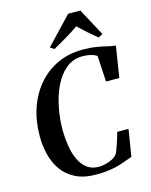

<svg xmlns="http://www.w3.org/2000/svg" viewBox="-143 -1077 923 1176"><g transform="rotate(-15 319.0 -489.0)"><path d="M320.5 9Q242 9 188.8 -17.5Q135.5 -44 103.8 -89Q72 -134 58 -190Q44 -246 44 -304.5Q43.5 -400.5 71 -482Q98.5 -563.5 150 -624Q201.5 -684.5 273.2 -718.2Q345 -752 433.5 -752Q485 -752 522.8 -745.5Q560.5 -739 588.8 -732Q617 -725 638.5 -723.5L607 -526H523L513.5 -691Q504.5 -697 491.5 -702Q478.5 -707 461.5 -710Q444.5 -713 422 -713Q363 -713 319 -677Q275 -641 246 -581.2Q217 -521.5 202.8 -448.5Q188.5 -375.5 189 -301.5Q190 -251.5 197.8 -203.8Q205.5 -156 223.5 -117.5Q241.5 -79 271.5 -56Q301.5 -33 346.5 -33Q365.5 -33 389 -38.5Q412.5 -44 433.5 -55Q454.5 -66 466 -83Q471 -93 477 -109Q483 -125 489 -143.2Q495 -161.5 500.5 -179.2Q506 -197 509.5 -210.5H581L553.5 -40Q538.5 -35.5 518 -27.5Q497.5 -19.5 470 -11Q442.5 -2.5 405.5 3.2Q368.5 9 320.5 9ZM244.5 -816.5 406 -987H483.5L577 -813L549 -798.5Q519 -823 490 -848.5Q461 -874 434 -900Q396.5 -873.5 354.8 -848.8Q313 -824 270 -800Z"/></g></svg>

Font: Merriweather 96pt SemiBold
Style: Italic
Weight: 600
Italic angle: -7.8°
Version: Version 2.101